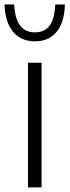

<svg xmlns="http://www.w3.org/2000/svg" viewBox="-48 -814 302 834"><path d="M73.5 0V-541.5H132.5V0ZM-28.5 -794.5H13.5Q17 -732.5 39.2 -703Q61.5 -673.5 103.5 -673.5Q146 -673.5 167.8 -703Q189.5 -732.5 192 -794.5H234Q231.5 -716 197.5 -675.2Q163.5 -634.5 103.5 -634.5Q44 -634.5 9.2 -675.5Q-25.5 -716.5 -28.5 -794.5Z"/></svg>

Font: Encode Sans Semi Condensed Light
Style: Regular
Weight: 300
Width: 4
Designer: Multiple Designers
Foundry: Impallari Type
Version: Version 2.000